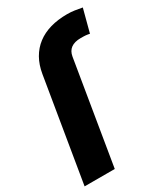

<svg xmlns="http://www.w3.org/2000/svg" viewBox="-235 -842 801 924"><g transform="rotate(-30 165.5 -380.0)"><path d="M48.3 -570Q56.1 -616.8 76.3 -652.3Q96.6 -687.9 128 -711.8Q159.4 -735.8 201.5 -747.9Q243.6 -759.9 294.7 -759.9Q315 -759.9 335 -757.1Q355.1 -754.3 376.8 -750L343.4 -623.2Q338.1 -624.3 333.1 -625.2Q328.1 -626.1 322.4 -626.6Q316.8 -627.1 310 -627.3Q303.3 -627.5 294.4 -627.5Q225.1 -627.5 215.6 -570L121.4 0H-46.2Z"/></g></svg>

Font: Inter P Extra Bold
Style: Italic
Weight: 800
Italic angle: 9.39999°
Designer: Rasmus Andersson
Foundry: rsms
Version: Version 3.018;git-588b23468